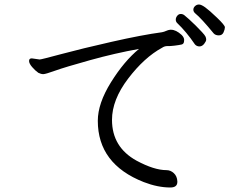

<svg xmlns="http://www.w3.org/2000/svg" viewBox="-20 -819 1040 852"><path d="M121 -560 156 -555Q163 -555 252 -579Q341 -603 475.5 -633.5Q610 -664 699 -676Q709 -678 717.5 -682Q726 -686 735 -687H739Q761 -687 786 -664Q796 -654 797 -644V-639Q797 -624 786 -621.5Q775 -619 755 -616.5Q735 -614 723 -614.5Q711 -615 699 -607Q620 -564 548.5 -470Q477 -376 477 -287Q477 -166 586 -106Q664 -64 719 -64Q737 -64 751.5 -50.5Q766 -37 767 -14V-12Q767 13 736 13Q680 13 618 -11Q414 -91 414 -283Q414 -360 472.5 -454Q531 -548 597 -602Q491 -583 379.5 -552Q268 -521 225 -505.5Q182 -490 172 -490Q162 -490 150 -496Q137 -505 123 -521Q109 -537 109 -548.5Q109 -560 121 -560ZM845 -622Q807 -678 766 -717Q760 -723 760 -732Q760 -741 766.5 -749Q773 -757 782 -757Q791 -757 798 -751.5Q805 -746 819 -733.5Q833 -721 848.5 -705.5Q864 -690 876.5 -676.5Q889 -663 892 -656.5Q895 -650 895 -643Q895 -636 886 -624.5Q877 -613 865 -613Q853 -613 845 -622ZM928 -671Q874 -737 846 -760Q838 -767 838 -776Q838 -785 845.5 -792Q853 -799 863 -799Q873 -799 890.5 -786.5Q908 -774 943 -740.5Q978 -707 978 -698Q978 -689 972 -675.5Q966 -662 951 -662Q936 -662 928 -671Z"/></svg>

Font: LXGW WenKai Mono Lite
Style: Regular
Weight: 400
Monospace: yes
Designer: LXGW / Fontworks Inc.
Foundry: LXGW / Fontworks Inc.
Version: Version 1.520; June 14, 2025